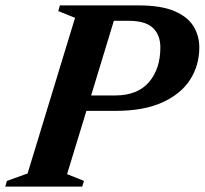

<svg xmlns="http://www.w3.org/2000/svg" viewBox="-48 -690 758 710"><path d="M200 -46 262.5 -21 256 0H-28.5L-22.5 -21L54 -48.5L229.5 -624L167.5 -649L173.5 -670H465Q547.5 -670 596.8 -649Q646 -628 667.5 -592.8Q689 -557.5 689 -515Q689 -448 654.8 -395Q620.5 -342 551.8 -311Q483 -280 379.5 -280H271.5ZM377 -337Q460.5 -337 502.8 -386.2Q545 -435.5 545 -514.5Q545 -560.5 517.5 -586.8Q490 -613 428.5 -613H373L289 -337Z"/></svg>

Font: Newsreader 16pt
Style: Bold Italic
Weight: 700
Italic angle: -17°
Designer: Hugues Gentile
Foundry: Production Type
Version: Version 1.003; ttfautohint (v1.8.3)